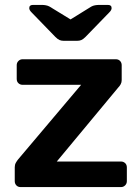

<svg xmlns="http://www.w3.org/2000/svg" viewBox="-20 -761 571 781"><path d="M64 0Q53 0 46.5 -7Q40 -14 40 -24V-81Q40 -91 44.5 -99Q49 -107 54 -113L310 -416H72Q62 -416 55 -422.5Q48 -429 48 -440V-496Q48 -506 55 -513Q62 -520 72 -520H451Q462 -520 468.5 -513Q475 -506 475 -496V-435Q475 -426 471 -418.5Q467 -411 461 -405L211 -104H472Q482 -104 489 -97.5Q496 -91 496 -80V-24Q496 -14 489 -7Q482 0 472 0ZM239 -595Q230 -595 222.5 -598Q215 -601 205 -611L108 -711Q99 -720 99 -728Q99 -741 114 -741H151Q158 -741 166.5 -739.5Q175 -738 182 -734L267 -682L351 -734Q358 -738 366.5 -739.5Q375 -741 383 -741H419Q434 -741 434 -728Q434 -720 425 -711L328 -611Q318 -601 310.5 -598Q303 -595 294 -595Z"/></svg>

Font: Rubik Medium
Style: Regular
Weight: 500
Designer: Hubert and Fischer
Foundry: Hubert and Fischer
Version: Version 2.300; ttfautohint (v1.8.4.7-5d5b);gftools[0.9.30]